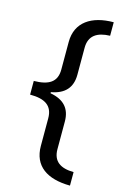

<svg xmlns="http://www.w3.org/2000/svg" viewBox="-131 -773 642 990"><g transform="rotate(15 190.0 -278.0)"><path d="M348 158V86C277 85 237 58 237 -7V-154C237 -222 202 -263 128 -276V-282C201 -295 237 -336 237 -404V-548C237 -613 279 -640 348 -642V-714C231 -714 150 -662 150 -556V-408C150 -341 107 -316 28 -315V-242C107 -242 150 -216 150 -148V-1C150 106 225 157 348 158Z"/></g></svg>

Font: Noto Sans Caucasian Albanian
Style: Regular
Weight: 400
Designer: Monotype Design Team
Foundry: Monotype Imaging Inc.
Version: Version 2.005